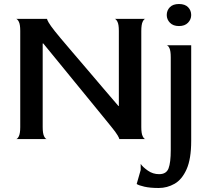

<svg xmlns="http://www.w3.org/2000/svg" viewBox="-20 -694 1034 958"><path d="M60 0Q67 0 74 -14Q81 -28 81 -60V-540Q81 -572 74 -585.5Q67 -599 60 -600H215Q214 -597 222.5 -582Q231 -567 254 -538Q261 -529 283.5 -502Q306 -475 340 -435.5Q374 -396 413.5 -349.5Q453 -303 493.5 -255.5Q534 -208 571 -165H573V-540Q573 -572 566 -585.5Q559 -599 552 -600H706Q699 -600 692 -586Q685 -572 685 -539V-60Q685 -28 692 -14Q699 0 706 0H575Q576 -3 567 -18.5Q558 -34 535 -62Q520 -81 491.5 -115.5Q463 -150 427 -194.5Q391 -239 350.5 -288Q310 -337 270.5 -386Q231 -435 196 -477H193V-60Q193 -28 200 -14Q207 0 214 0ZM873 -564Q844 -564 828 -580.5Q812 -597 812 -619Q812 -642 827.5 -658Q843 -674 873 -674Q903 -674 918.5 -658Q934 -642 934 -619Q934 -597 918 -580.5Q902 -564 873 -564ZM772 244Q729 244 700.5 237.5Q672 231 662 224L682 154V124Q693 140 718 157.5Q743 175 774 175Q810 175 821 146Q832 117 832 55V-408Q832 -440 825.5 -453.5Q819 -467 812 -468H934V9Q934 99 911 150.5Q888 202 851 223Q814 244 772 244Z"/></svg>

Font: Red Rose
Style: Regular
Weight: 400
Designer: Jaikishan Patel
Version: Version 2.000; ttfautohint (v1.8.3)